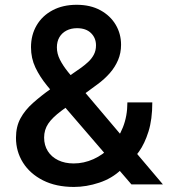

<svg xmlns="http://www.w3.org/2000/svg" viewBox="-20 -755 697 786"><path d="M282.7 10.3Q209.5 10.3 156.2 -16.6Q103 -43.5 74.2 -89.1Q45.4 -134.8 45.4 -190.9Q45.4 -236.8 64 -270.8Q82.5 -304.7 115.2 -333.7Q147.9 -362.8 190.4 -393.1L312.5 -478Q326.7 -488.3 340.8 -501.2Q355 -514.2 364 -531Q373 -547.9 373 -569.3Q373 -599.6 352.5 -619.6Q332 -639.6 295.4 -639.6Q271 -639.6 252.2 -629.9Q233.4 -620.1 223.1 -602.5Q212.9 -585 212.9 -561Q212.9 -535.6 225.1 -511.2Q237.3 -486.8 258.5 -460.4Q279.8 -434.1 307.1 -401.4L647 0H518.1L237.3 -326.2Q202.6 -367.7 172.9 -404.1Q143.1 -440.4 125 -478.5Q106.9 -516.6 106.9 -561.5Q106.9 -611.8 129.9 -651.1Q152.8 -690.4 195.1 -712.9Q237.3 -735.4 293.9 -735.4Q350.1 -735.4 390.9 -713.1Q431.6 -690.9 453.6 -653.8Q475.6 -616.7 475.6 -571.8Q475.6 -538.1 463.4 -509.3Q451.2 -480.5 429.7 -455.8Q408.2 -431.2 378.9 -409.7L232.4 -302.2Q194.3 -273.9 177.5 -248.8Q160.6 -223.6 160.6 -191.9Q160.6 -160.2 175.8 -136.2Q190.9 -112.3 218.3 -99.1Q245.6 -85.9 281.7 -85.9Q323.2 -85.9 362.5 -103.5Q401.9 -121.1 433.1 -154.1Q464.4 -187 482.9 -233.2Q501.5 -279.3 501.5 -335.9H603.5Q603.5 -266.1 587.9 -216.6Q572.3 -167 549.1 -134.5Q525.9 -102.1 502.9 -83.5L476.1 -60.5Q438.5 -24.4 386 -7.1Q333.5 10.3 282.7 10.3Z"/></svg>

Font: Inter
Style: 540
Weight: 540
Designer: Rasmus Andersson
Foundry: rsms
Version: Version 4.001;git-66647c0bb